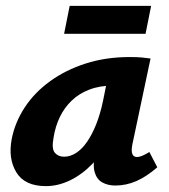

<svg xmlns="http://www.w3.org/2000/svg" viewBox="-20 -623 575 653"><path d="M136 10Q64 10 35.5 -37Q7 -84 20 -151Q31 -207 64 -257.5Q97 -308 150 -346.5Q203 -385 271.5 -407Q340 -429 421 -429Q446 -429 462 -427.5Q478 -426 492 -424L430 -131Q422 -89 446 -89Q454 -89 464.5 -93.5Q475 -98 488 -106L515 -54Q478 -22 443.5 -7Q409 8 372 8Q347 8 328 -2.5Q309 -13 302 -37.5Q295 -62 304 -103L334 -246L403 -277Q388 -211 360 -158Q332 -105 296 -67.5Q260 -30 219 -10Q178 10 136 10ZM198 -90Q219 -90 239 -103Q259 -116 276 -140.5Q293 -165 307 -200Q321 -235 330 -278L350 -377L406 -327Q396 -331 386 -331.5Q376 -332 366 -332Q320 -332 284.5 -318.5Q249 -305 224 -281Q199 -257 183.5 -225Q168 -193 162 -154Q155 -117 166.5 -103.5Q178 -90 198 -90ZM198 -508 217 -603H494L475 -508Z"/></svg>

Font: Ysabeau Office ExtraBold
Style: Italic
Weight: 800
Italic angle: -12°
Designer: Christian Thalmann (Catharsis Fonts)
Version: Version 2.001;gftools[0.9.30]; featfreeze: tnum,lnum,ss02